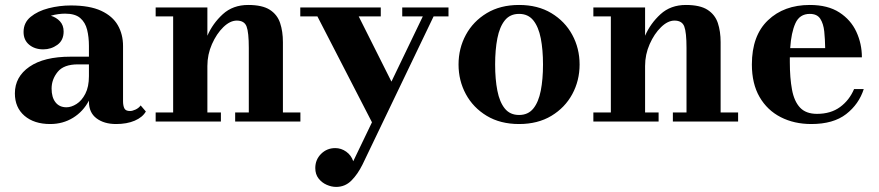

<svg xmlns="http://www.w3.org/2000/svg" viewBox="-20 -490 3542 774"><path d="M264 -261.5H338.5V-304.5Q338.5 -340.5 331.2 -370Q324 -399.5 303.5 -417.2Q283 -435 242.5 -435Q230 -435 214.8 -433Q199.5 -431 185 -426.5Q207 -420 221.8 -404Q236.5 -388 236.5 -363Q236.5 -327.5 211.2 -309.2Q186 -291 154.5 -291Q120 -291 97.5 -309.8Q75 -328.5 75 -361Q75 -398.5 103.5 -422Q132 -445.5 176 -456.8Q220 -468 265.5 -468Q341.5 -468 387.8 -446.5Q434 -425 455 -388.2Q476 -351.5 476 -304.5V-82Q476 -65 481 -53.8Q486 -42.5 504 -42.5Q514 -42.5 526.8 -48.5Q539.5 -54.5 547 -65L568 -40.5Q554.5 -17 523 -3.5Q491.5 10 448 10Q399.5 10 369 -13Q338.5 -36 338.5 -80V-84.5Q315.5 -40.5 274.5 -15.2Q233.5 10 182.5 10Q117.5 10 78.8 -23.2Q40 -56.5 40 -113.5Q40 -180.5 98.8 -221Q157.5 -261.5 264 -261.5ZM248 -57.5Q267.5 -57.5 288.5 -70.8Q309.5 -84 324 -112Q338.5 -140 338.5 -183V-230.5H294Q237 -230.5 212.5 -200.2Q188 -170 188 -133Q188 -97.5 203.8 -77.5Q219.5 -57.5 248 -57.5Z M607.5 -36.5H678V-424H607.5V-460H816V-346Q837.5 -395.5 878.2 -432.8Q919 -470 980.5 -470Q1037.5 -470 1067.8 -450.5Q1098 -431 1109.2 -397.2Q1120.5 -363.5 1120.5 -320V-36.5H1191V0H928V-36.5H983V-296.5Q983 -359.5 974 -383.2Q965 -407 934.5 -407Q907.5 -407 880.2 -380.5Q853 -354 834.5 -312.2Q816 -270.5 816 -224V-36.5H870.5V0H607.5Z M1515 -424H1426L1558 -161L1684.5 -424H1601.5V-460H1788V-424H1728L1441.5 173Q1422 212.5 1396.5 238Q1371 263.5 1335 263.5Q1316.5 263.5 1297 255Q1277.5 246.5 1264.2 229.5Q1251 212.5 1251 187.5Q1251 153.5 1274.5 130.2Q1298 107 1331.5 107Q1355.5 107 1375.8 121.5Q1396 136 1404 160L1479.5 3L1259.5 -424H1190.5V-460H1515Z M1828.5 -230Q1828.5 -295 1858 -349.5Q1887.5 -404 1942.2 -437Q1997 -470 2072.5 -470Q2148 -470 2202.8 -437Q2257.5 -404 2287 -349.5Q2316.5 -295 2316.5 -230Q2316.5 -165 2287 -110.5Q2257.5 -56 2202.8 -23Q2148 10 2072.5 10Q1997 10 1942.2 -23Q1887.5 -56 1858 -110.5Q1828.5 -165 1828.5 -230ZM1976 -230Q1976 -170.5 1985 -124.5Q1994 -78.5 2015 -52.5Q2036 -26.5 2072.5 -26.5Q2109 -26.5 2130 -52.5Q2151 -78.5 2160 -124.5Q2169 -170.5 2169 -230Q2169 -289.5 2160 -335.5Q2151 -381.5 2130 -407.8Q2109 -434 2072.5 -434Q2036 -434 2015 -407.8Q1994 -381.5 1985 -335.5Q1976 -289.5 1976 -230Z M2372 -36.5H2442.5V-424H2372V-460H2580.5V-346Q2602 -395.5 2642.8 -432.8Q2683.5 -470 2745 -470Q2802 -470 2832.2 -450.5Q2862.5 -431 2873.8 -397.2Q2885 -363.5 2885 -320V-36.5H2955.5V0H2692.5V-36.5H2747.5V-296.5Q2747.5 -359.5 2738.5 -383.2Q2729.5 -407 2699 -407Q2672 -407 2644.8 -380.5Q2617.5 -354 2599 -312.2Q2580.5 -270.5 2580.5 -224V-36.5H2635V0H2372Z M3462 -131Q3442.5 -70 3391 -30Q3339.5 10 3250.5 10Q3181.5 10 3127.2 -17.8Q3073 -45.5 3042 -99Q3011 -152.5 3011 -230Q3011 -346.5 3075.8 -408.2Q3140.5 -470 3244.5 -470Q3317 -470 3363.5 -440Q3410 -410 3432.2 -361.8Q3454.5 -313.5 3454.5 -259H3164Q3164 -250 3164 -240Q3164 -175.5 3172.8 -128.5Q3181.5 -81.5 3205.2 -56.2Q3229 -31 3273.5 -31Q3329 -31 3366.5 -58.5Q3404 -86 3423 -131ZM3244.5 -434Q3203.5 -434 3186.5 -396.2Q3169.5 -358.5 3165.5 -296H3306.5Q3306 -331.5 3302.8 -363Q3299.5 -394.5 3286.8 -414.2Q3274 -434 3244.5 -434Z"/></svg>

Font: Bodoni* 06pt
Style: Bold
Weight: 700
Version: Version 2.3